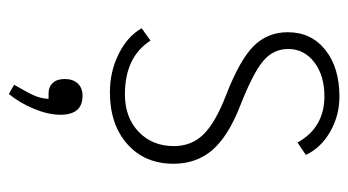

<svg xmlns="http://www.w3.org/2000/svg" viewBox="-197 -353 789 435"><g transform="rotate(90 197.5 -135.5)"><path d="M44 -62 72 -82Q109 -24 194 -24Q246 -24 278.5 -55Q311 -86 311 -135Q311 -175 284.5 -202Q258 -229 196 -253Q116 -284 84.5 -315.5Q53 -347 53 -393Q53 -446 93 -478Q133 -510 199 -510Q242 -510 278.5 -489Q315 -468 331 -434L303 -415Q269 -476 198 -476Q151 -476 121 -453Q91 -430 91 -394Q91 -360 118.5 -337Q146 -314 220 -285Q289 -258 320 -222Q351 -186 351 -134Q351 -69 306.5 -29.5Q262 10 189 10Q142 10 102 -10Q62 -30 44 -62ZM240 122Q240 149 227 181Q214 213 193 239L172 227Q189 198 196 182.5Q203 167 204 149H192Q177 149 168 139.5Q159 130 159 112Q159 94 169 83Q179 72 197 72Q240 72 240 122Z"/></g></svg>

Font: Sarabun Thin
Style: Regular
Weight: 250
Designer: Suppakit Chalermlarp | Katatrad Co.,Ltd.
Foundry: Cadson Demak Co.,Ltd.
Version: Version 1.000; ttfautohint (v1.6)